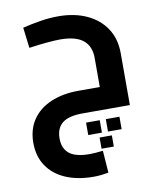

<svg xmlns="http://www.w3.org/2000/svg" viewBox="-90 -572 791 965"><g transform="rotate(-10 305.5 -89.5)"><path d="M372.7 134.3H435.3V191.4H372.7ZM419.5 48.7H489.1V112.1H419.5ZM318.7 48.7H388.6V112.1H318.7ZM309.4 323.3Q228.4 323.3 167.5 297.2Q106.5 271.1 73.3 221.6Q40 172 40 103.5Q40 34.7 73.3 -14.4Q106.5 -63.4 167.5 -89.5Q228.4 -115.6 310.1 -115.6H417.8V-264Q417.8 -323.7 380.1 -354.7Q342.3 -385.6 261.6 -385.6Q237.5 -385.6 195.7 -381.9Q154 -378.2 103.4 -370.9L90.6 -475.8Q135.4 -486.9 182.1 -494.4Q228.9 -501.9 273.3 -501.9Q355.4 -501.9 417.8 -473.4Q480.1 -445 515.5 -392Q550.9 -339 550.9 -264V0H310.1Q238.5 0 206.1 26Q173.7 51.9 173.7 104.2Q173.7 155.8 206.1 181.7Q238.5 207.7 309.4 207.7Q322.5 207.7 338.7 206.5Q355 205.2 377.5 202.7L385.6 315.9Q368.6 319 348.9 321.2Q329.3 323.3 309.4 323.3Z"/></g></svg>

Font: Cairo
Style: Regular
Weight: 400
Designer: Mohamed Gaber, Accademia di Belle Arti di Urbino
Foundry: Kief Type Foundry, Accademia di Belle Arti di Urbino
Version: Version 3.120